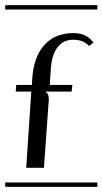

<svg xmlns="http://www.w3.org/2000/svg" viewBox="-29 -728 399 748"><path d="M-8.8 -708H350.1V-690.9H-8.8ZM-8.8 -17.1H350.1V0H-8.8ZM317.9 -548.8Q296.4 -573.2 255.9 -573.2Q217.8 -573.2 195.1 -543.9Q172.4 -514.6 168.9 -459L165 -397H252.9L250 -371.1H149.9V-369.1Q162.1 -362.3 161.1 -338.9L142.1 -74.2H73.2L92.8 -371.1H32.2L34.2 -397H95.2L96.2 -415Q100.6 -503.9 142.6 -551.5Q184.6 -599.1 257.8 -599.1Q308.6 -599.1 335 -562Z"/></svg>

Font: FoglihtenFr02
Style: Regular
Weight: 500
Version: Version 0.68